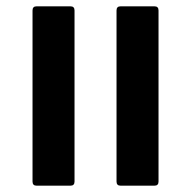

<svg xmlns="http://www.w3.org/2000/svg" viewBox="-20 -588 597 608"><path d="M96 0Q83 0 83 -13V-555Q83 -568 96 -568H203Q216 -568 216 -555V-13Q216 0 203 0ZM362 0Q349 0 349 -13V-555Q349 -568 362 -568H469Q482 -568 482 -555V-13Q482 0 469 0Z"/></svg>

Font: LINE Seed Sans TH
Style: Bold
Weight: 700
Designer: Dalton Maag Ltd | Thai characters by Cadson Demak Co.,Ltd.
Foundry: Dalton Maag Ltd
Version: Version 1.002